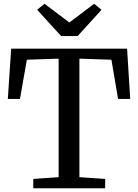

<svg xmlns="http://www.w3.org/2000/svg" viewBox="-20 -1002 735 1022"><path d="M292.1 -59V-689.8L123 -684.1L86.3 -475.5H21.7L39.5 -743H656.4L673.1 -475.5H608.5L573.1 -684.1L402.7 -689.8V-59L539.7 -49.5V0H157.2V-49.5ZM217 -981.8 349.1 -882.3 481.2 -981.8 520.3 -949.7 393.2 -810H305.4L177.7 -950Z"/></svg>

Font: Merriweather 7pt Light
Style: Regular
Weight: 300
Designer: Eben Sorkin
Foundry: Eben Sorkin
Version: Version 2.200;gftools[0.9.31]